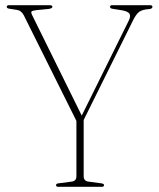

<svg xmlns="http://www.w3.org/2000/svg" viewBox="-20 -720 611 740"><path d="M381 -6.5Q381 0 372 0H204.5Q196 0 196 -6.5Q196 -12.5 206 -13.5L256 -20Q274.5 -22 274.5 -41V-254L72 -660.5Q62.5 -679.5 44.5 -682L18.5 -686Q10.5 -687 8.2 -689Q6 -691 6 -694Q6 -700 15.5 -700H171Q182 -700 182 -694Q182 -687.5 167 -685.5L121 -681Q105 -679 101.8 -676Q98.5 -673 104 -661.5L295 -274.5L476 -640Q485 -658 479 -667.2Q473 -676.5 449 -680.5L414.5 -686Q404 -687.5 404 -693.5Q404 -700 412.5 -700H558.5Q567.5 -700 567.5 -693.5Q567.5 -691 565.2 -688.5Q563 -686 555 -685L544.5 -684Q522.5 -681 512.2 -670.8Q502 -660.5 492 -640L302.5 -257.5V-41.5Q302.5 -22 321 -20L370 -13.5Q381 -12 381 -6.5Z"/></svg>

Font: Fraunces 144pt Soft Thin
Style: Regular
Weight: 100
Version: Version 1.000;[0bf87f6ff]